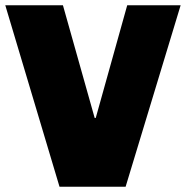

<svg xmlns="http://www.w3.org/2000/svg" viewBox="-23 -706 703 726"><path d="M452 0 660 -686H458L339 -260H335L215 -686H-3L202 0Z"/></svg>

Font: Chivo Light
Style: Bold
Weight: 900
Designer: Hector Gatti
Foundry: Omnibus-Type
Version: Version 1.003;PS 001.003;hotconv 1.0.70;makeotf.lib2.5.58329